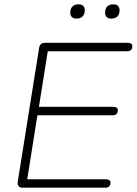

<svg xmlns="http://www.w3.org/2000/svg" viewBox="-20 -868 632 888"><path d="M62 -27 161 -647Q163 -659 170 -664.5Q177 -670 188 -670H571Q581 -670 586.5 -666Q592 -662 592 -655Q592 -642 585.5 -636.5Q579 -631 569 -631H201L160 -374H504Q514 -374 519.5 -370Q525 -366 525 -359Q525 -346 518.5 -340.5Q512 -335 502 -335H153L106 -39H470Q480 -39 485.5 -35Q491 -31 491 -24Q491 -11 484.5 -5.5Q478 0 468 0H85Q72 0 66 -7Q60 -14 62 -27ZM466 -809Q466 -828 476 -838Q486 -848 504 -848Q518 -848 525.5 -841Q533 -834 533 -821Q533 -802 523 -792Q513 -782 495 -782Q481 -782 473.5 -789Q466 -796 466 -809ZM305 -809Q305 -828 315 -838Q325 -848 343 -848Q357 -848 364.5 -841Q372 -834 372 -821Q372 -802 362 -792Q352 -782 334 -782Q320 -782 312.5 -789Q305 -796 305 -809Z"/></svg>

Font: SN Pro Thin
Style: Italic
Weight: 200
Italic angle: -9°
Designer: Tobias Whetton
Foundry: Supernotes
Version: Version 1.003;Glyphs 3.3 (3324)